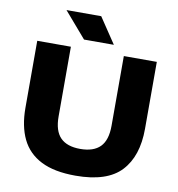

<svg xmlns="http://www.w3.org/2000/svg" viewBox="-100 -1041 1060 1141"><g transform="rotate(10 430.0 -470.0)"><path d="M431.5 10Q303 10 223.2 -30.5Q143.5 -71 106.2 -148.2Q69 -225.5 69 -336V-740H272V-319.5Q272 -232.5 311.8 -192Q351.5 -151.5 431.5 -151.5Q512 -151.5 551.8 -192Q591.5 -232.5 591.5 -319.5V-740H790.5V-336Q790.5 -170.5 706 -80.2Q621.5 10 431.5 10ZM341.5 -795.5 208.5 -950H418L521.5 -795.5Z"/></g></svg>

Font: Encode Sans Expanded ExtraBold
Style: Regular
Weight: 800
Width: 7
Designer: Multiple Designers
Foundry: Impallari Type
Version: Version 3.000; ttfautohint (v1.8.3) -l 8 -r 50 -G 200 -x 14 